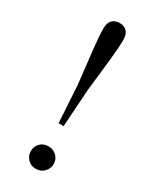

<svg xmlns="http://www.w3.org/2000/svg" viewBox="-197 -800 701 867"><g transform="rotate(30 154.0 -367.0)"><path d="M154 13Q128 13 111.5 -4.5Q95 -22 95 -46Q95 -70 111.5 -87Q128 -104 154 -104Q180 -104 197 -87Q214 -70 214 -46Q214 -22 197 -4.5Q180 13 154 13ZM154 -747Q178 -747 192 -732.5Q206 -718 206 -689Q206 -650 199 -584.5Q192 -519 180 -412L167 -217H141L129 -412Q117 -519 109.5 -584.5Q102 -650 102 -689Q102 -718 116 -732.5Q130 -747 154 -747Z"/></g></svg>

Font: Noto Serif SC ExtraLight
Style: Regular
Weight: 400
Version: Version 2.002-H1;hotconv 1.1.0;makeotfexe 2.6.0